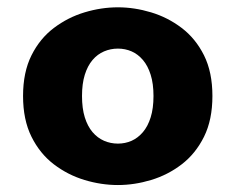

<svg xmlns="http://www.w3.org/2000/svg" viewBox="-20 -508 659 538"><path d="M310.4 10.5Q263.8 10.5 217 -3.6Q170.2 -17.7 131 -47.5Q91.8 -77.4 68.2 -124.9Q44.6 -172.3 44.6 -239Q44.6 -305.7 68.2 -352.9Q91.8 -400.1 131 -429.7Q170.2 -459.3 217 -473.4Q263.8 -487.5 310.4 -487.5Q356.5 -487.5 403.3 -473.4Q450.2 -459.3 489.1 -429.7Q528.1 -400.1 551.7 -352.9Q575.2 -305.7 575.2 -239Q575.2 -172.3 551.7 -124.9Q528.1 -77.4 489.1 -47.5Q450.2 -17.7 403.3 -3.6Q356.5 10.5 310.4 10.5ZM310.4 -105.6Q330.9 -105.6 348.8 -113.5Q366.6 -121.5 380.5 -137.8Q394.4 -154.2 402.2 -179.2Q410.1 -204.3 410.1 -239Q410.1 -273.5 402.2 -298.5Q394.4 -323.5 380.5 -339.9Q366.6 -356.2 348.8 -364Q330.9 -371.8 310.4 -371.8Q289.9 -371.8 271.6 -364Q253.2 -356.2 239.3 -339.9Q225.4 -323.5 217.6 -298.5Q209.8 -273.5 209.8 -239Q209.8 -204.3 217.6 -179.2Q225.4 -154.2 239.3 -137.8Q253.2 -121.5 271.6 -113.5Q289.9 -105.6 310.4 -105.6Z"/></svg>

Font: Sono ExtraLight
Style: Regular
Weight: 200
Designer: Tyler Finck
Foundry: Tyler Finck
Version: Version 2.112